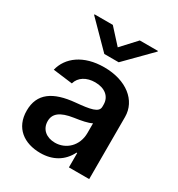

<svg xmlns="http://www.w3.org/2000/svg" viewBox="-184 -889 942 1017"><g transform="rotate(30 287.0 -380.0)"><path d="M214 10C290 10 348 -24 380 -88H384V0H508V-380C508 -480 418 -553 282 -553C155 -553 76 -491 56 -408L175 -393C187 -436 228 -460 280 -460C339 -460 377 -429 377 -380V-367C377 -331 329 -323 243 -315C112 -303 40 -254 40 -149C40 -43 115 10 214 10ZM96 -766 246 -614H334L484 -766V-770H373L290 -680L208 -770H96ZM164 -156C164 -201 195 -229 276 -241C318 -247 355 -254 378 -266V-207C378 -128 321 -76 254 -76C202 -76 164 -106 164 -156Z"/></g></svg>

Font: Wafeq Semi Bold
Style: Regular
Weight: 600
Designer: Rasmus Andersson & Azza Alameddine
Foundry: Google & TypeTogether
Version: Version 3.000;January 28, 2025;FontCreator 15.0.0.3014 64-bi